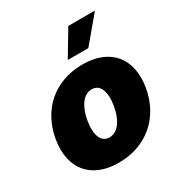

<svg xmlns="http://www.w3.org/2000/svg" viewBox="-181 -904 987 1045"><g transform="rotate(-30 312.5 -381.5)"><path d="M29.8 -271.3Q40.5 -335.2 68.4 -387.1Q96.2 -438.9 138.7 -475.7Q181.1 -512.4 237 -532.5Q293 -552.6 359.4 -552.6Q425.8 -552.6 474.8 -532.1Q523.8 -511.7 554 -474.8Q584.2 -437.9 594.8 -386Q605.5 -334.2 595.2 -271.3Q584.5 -208.1 556.5 -156.1Q528.4 -104 485.8 -67.3Q443.2 -30.5 387.4 -10.3Q331.7 9.9 265.6 9.9Q199.2 9.9 150 -10.5Q100.9 -30.9 70.8 -67.8Q40.8 -104.8 30.2 -156.6Q19.5 -208.5 29.8 -271.3ZM289.8 -134.9Q308.9 -134.9 325.8 -144.4Q342.7 -153.8 356.2 -171.7Q369.7 -189.6 379.6 -215.2Q389.6 -240.8 394.9 -272.7Q400.2 -304.7 398.6 -330.3Q397 -355.8 389.4 -373.8Q381.7 -391.7 368.1 -401.1Q354.4 -410.5 335.2 -410.5Q316.1 -410.5 299.2 -401.1Q282.3 -391.7 268.8 -373.8Q255.3 -355.8 245.4 -330.3Q235.4 -304.7 230.1 -272.7Q224.8 -240.8 226.2 -215.2Q227.6 -189.6 235.3 -171.7Q242.9 -153.8 256.7 -144.4Q270.6 -134.9 289.8 -134.9ZM397.7 -772.7H565.3L431.8 -613.6H302.6Z"/></g></svg>

Font: Inter P Black
Style: Italic
Weight: 900
Italic angle: -9.40001°
Designer: Rasmus Andersson
Foundry: rsms
Version: Version 3.018;git-588b23468